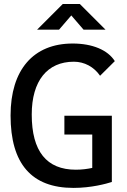

<svg xmlns="http://www.w3.org/2000/svg" viewBox="-20 -918 626 948"><path d="M342.8 9.8C430.7 9.8 504.9 -10.7 532.2 -19.5V-346.7H297.9V-253.9H435.5V-88.9C412.1 -84 385.3 -80.1 354.5 -80.1C210 -80.1 136.7 -170.9 136.7 -352.5C136.7 -518.6 213.4 -613.3 344.7 -613.3C396.5 -613.3 443.8 -587.9 474.1 -543.9L546.9 -616.2C512.2 -671.4 436 -703.1 338.9 -703.1C144.5 -703.1 32.2 -573.2 32.2 -347.7C32.2 -109.4 135.7 9.8 342.8 9.8ZM163.1 -771.5H271.5L332 -841.8L392.6 -771.5H501L374 -898.4H290Z"/></svg>

Font: Cascadia Code PL
Style: Regular
Weight: 400
Monospace: yes
Designer: Aaron Bell
Foundry: Saja Typeworks
Version: Version 2404.023